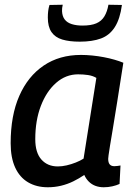

<svg xmlns="http://www.w3.org/2000/svg" viewBox="-20 -781 564 811"><path d="M418 10Q399 10 383 4Q367 -2 355 -14Q343 -26 336 -42Q314 -27 289.5 -15Q265 -3 238 3.5Q211 10 182 10Q134 10 98.5 -11Q63 -32 44 -73.5Q25 -115 25 -176Q25 -293 61.5 -376Q98 -459 164.5 -504Q231 -549 322 -549Q345 -549 370 -546.5Q395 -544 418.5 -539.5Q442 -535 463 -529Q484 -523 501 -516Q486 -419 475 -350.5Q464 -282 456.5 -236.5Q449 -191 444.5 -164.5Q440 -138 438.5 -125Q437 -112 437 -110Q437 -94 443.5 -86.5Q450 -79 463 -79Q470 -79 476 -80Q482 -81 489 -82L485 -4Q472 2 454.5 6Q437 10 418 10ZM333 -111 387 -452Q372 -461 352 -464Q332 -467 310 -467Q258 -467 217 -431Q176 -395 152.5 -333.5Q129 -272 129 -193Q129 -136 155 -107Q181 -78 224 -78Q242 -78 261.5 -82.5Q281 -87 300 -94.5Q319 -102 333 -111ZM317 -605Q273 -605 243 -614Q213 -623 197.5 -645.5Q182 -668 182 -707Q182 -721 183.5 -734Q185 -747 189 -760L245 -761Q243 -753 242.5 -747Q242 -741 242 -734Q243 -712 253.5 -698.5Q264 -685 283.5 -679Q303 -673 328 -673Q365 -673 387 -682.5Q409 -692 421 -712Q433 -732 438 -761L495 -760Q487 -701 465 -666.5Q443 -632 406.5 -618.5Q370 -605 317 -605Z"/></svg>

Font: Georama ExtraCondensed Thin Medium
Style: Italic
Weight: 500
Italic angle: -9°
Version: Version 1.001